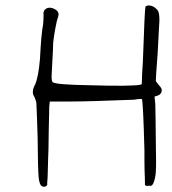

<svg xmlns="http://www.w3.org/2000/svg" viewBox="-20 -687 649 725"><path d="M529.3 -662.1Q536.1 -668 544.9 -666Q559.6 -666 575.2 -648.4Q582 -639.6 582 -610.4Q582 -603.5 579.1 -558.1Q576.2 -512.7 575.2 -484.4Q568.4 -395.5 568.4 -382.8Q568.4 -378.9 580.1 -365.2Q590.8 -354.5 590.8 -346.7Q590.8 -331.1 573.2 -325.2L563.5 -322.3L566.4 -294.9Q566.4 -293.9 567.4 -241.7Q568.4 -189.5 568.4 -151.4Q570.3 -65.4 568.4 -38.1Q566.4 -10.7 558.6 5.9Q554.7 12.7 552.7 13.7Q550.8 14.6 540 14.6Q530.3 16.6 527.3 10.7Q527.3 9.8 527.3 2.9Q527.3 -3.9 526.9 -16.6Q526.4 -29.3 525.9 -44.4Q525.4 -59.6 525.4 -79.1Q525.4 -98.6 525.4 -118.2Q520.5 -304.7 515.6 -313.5Q502 -313.5 485.4 -310.5Q317.4 -303.7 246.1 -303.7H168L166 -284.2Q166 -281.2 165.5 -257.3Q165 -233.4 164.1 -196.8Q163.1 -160.2 163.1 -127Q162.1 -105.5 161.6 -83.5Q161.1 -61.5 160.6 -45.4Q160.2 -29.3 159.7 -16.1Q159.2 -2.9 158.2 3.9V11.7Q151.4 21.5 139.6 16.6Q128.9 12.7 126 -17.1Q123 -46.9 122.1 -167Q121.1 -197.3 120.1 -229Q119.1 -260.7 118.2 -279.3Q117.2 -297.9 117.2 -299.8Q117.2 -301.8 114.3 -309.6Q111.3 -317.4 110.4 -320.3Q96.7 -338.9 112.3 -367.2Q125 -395.5 130.9 -463.9Q135.7 -560.5 142.6 -593.8Q144.5 -609.4 144.5 -629.9Q142.6 -643.6 149.4 -650.4Q158.2 -659.2 170.9 -657.7Q183.6 -656.2 195.3 -646.5Q201.2 -639.6 201.2 -632.8Q201.2 -626 195.3 -610.4Q184.6 -562.5 180.7 -524.4Q180.7 -506.8 177.7 -456.5Q174.8 -406.2 174.8 -397.5Q174.8 -379.9 179.7 -376Q195.3 -367.2 315.4 -365.2Q478.5 -360.4 510.7 -367.2Q515.6 -367.2 515.6 -374Q515.6 -398.4 519.5 -455.1Q526.4 -655.3 529.3 -662.1Z"/></svg>

Font: JasonHandwriting1
Style: Regular
Weight: 400
Version: Version 1.48.20